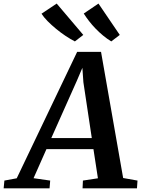

<svg xmlns="http://www.w3.org/2000/svg" viewBox="-91 -1030 772 1050"><path d="M-71 0 -67 -42.5 0.5 -55 331 -746.5H461.5L582.5 -56.5L661 -42.5L658 0H360.5L362.5 -42.5L444.5 -55L420 -214.5H163L92.5 -55.5L183.5 -42.5L180 0ZM189.5 -275H411L365 -580.5L359.5 -659L328.5 -586.5ZM564 -839 517.5 -803.5Q494.5 -817.5 472.8 -835.5Q451 -853.5 431.5 -873.8Q412 -894 395.8 -915Q379.5 -936 367 -956L447.5 -1010.5ZM364.5 -839 318.5 -803.5Q295 -815.5 268.2 -833.2Q241.5 -851 216 -872Q190.5 -893 169.5 -914.2Q148.5 -935.5 136 -955L219 -1010.5Z"/></svg>

Font: Merriweather 28pt SemiBold
Style: Italic
Weight: 600
Italic angle: -7.8°
Version: Version 2.101